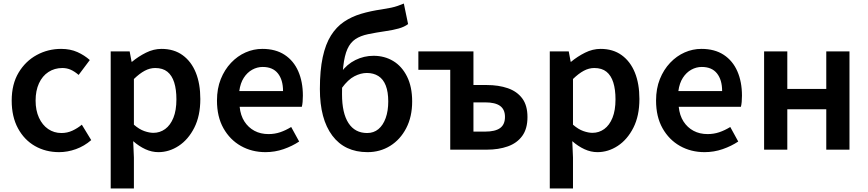

<svg xmlns="http://www.w3.org/2000/svg" viewBox="-20 -845 4899 1084"><path d="M314 14Q238 14 177.5 -20.5Q117 -55 81.5 -120.5Q46 -186 46 -277Q46 -370 85 -435Q124 -500 187.5 -534.5Q251 -569 325 -569Q377 -569 417 -551Q457 -533 487 -506L424 -422Q402 -441 380 -451Q358 -461 332 -461Q288 -461 253.5 -438.5Q219 -416 200 -374.5Q181 -333 181 -277Q181 -222 200 -180.5Q219 -139 252 -116.5Q285 -94 327 -94Q360 -94 389 -107.5Q418 -121 442 -141L495 -54Q456 -20 408.5 -3Q361 14 314 14Z M605 219V-555H712L723 -496H725Q761 -526 804 -547.5Q847 -569 892 -569Q962 -569 1011 -533.5Q1060 -498 1085.5 -435Q1111 -372 1111 -286Q1111 -191 1077 -124Q1043 -57 989 -21.5Q935 14 874 14Q837 14 801 -2.5Q765 -19 732 -48L736 45V219ZM846 -95Q883 -95 912.5 -116.5Q942 -138 959 -180Q976 -222 976 -284Q976 -340 963.5 -379.5Q951 -419 925 -440Q899 -461 856 -461Q826 -461 797 -445.5Q768 -430 736 -399V-141Q766 -115 794.5 -105Q823 -95 846 -95Z M1479 14Q1402 14 1340 -21Q1278 -56 1241.5 -121Q1205 -186 1205 -277Q1205 -345 1226.5 -398.5Q1248 -452 1284.5 -490.5Q1321 -529 1366.5 -549Q1412 -569 1461 -569Q1536 -569 1587 -535.5Q1638 -502 1664 -442.5Q1690 -383 1690 -305Q1690 -286 1688.5 -269.5Q1687 -253 1684 -242H1333Q1338 -193 1360 -159Q1382 -125 1416.5 -106.5Q1451 -88 1496 -88Q1531 -88 1562 -98.5Q1593 -109 1624 -128L1669 -46Q1630 -20 1581 -3Q1532 14 1479 14ZM1331 -331H1578Q1578 -394 1549 -430.5Q1520 -467 1463 -467Q1432 -467 1404 -451.5Q1376 -436 1356.5 -406Q1337 -376 1331 -331Z M2055 14Q1926 14 1856 -79.5Q1786 -173 1786 -342Q1786 -448 1802 -522Q1818 -596 1848.5 -644.5Q1879 -693 1922 -722Q1965 -751 2018.5 -767Q2072 -783 2135 -792Q2167 -797 2188 -801.5Q2209 -806 2226 -812Q2243 -818 2260 -825L2284 -709Q2263 -693 2230.5 -684Q2198 -675 2162 -670Q2101 -661 2058 -652Q2015 -643 1986.5 -624Q1958 -605 1941.5 -568.5Q1925 -532 1918 -470Q1911 -408 1911 -313Q1911 -206 1947.5 -150Q1984 -94 2053 -94Q2090 -94 2116.5 -116Q2143 -138 2157.5 -178.5Q2172 -219 2172 -272Q2172 -326 2158 -362Q2144 -398 2116.5 -415.5Q2089 -433 2051 -433Q2017 -433 1981 -414.5Q1945 -396 1910 -348L1905 -436Q1938 -482 1986.5 -506Q2035 -530 2089 -530Q2151 -530 2200 -500.5Q2249 -471 2278 -413Q2307 -355 2307 -272Q2307 -186 2273.5 -121.5Q2240 -57 2183 -21.5Q2126 14 2055 14Z M2522 0V-451H2342V-555H2653V-365H2728Q2795 -365 2847 -347Q2899 -329 2928.5 -289.5Q2958 -250 2958 -184Q2958 -118 2928.5 -77.5Q2899 -37 2847 -18.5Q2795 0 2728 0ZM2653 -102H2719Q2776 -102 2803.5 -122Q2831 -142 2831 -185Q2831 -227 2803.5 -247Q2776 -267 2719 -267H2653Z M3084 219V-555H3191L3202 -496H3204Q3240 -526 3283 -547.5Q3326 -569 3371 -569Q3441 -569 3490 -533.5Q3539 -498 3564.5 -435Q3590 -372 3590 -286Q3590 -191 3556 -124Q3522 -57 3468 -21.5Q3414 14 3353 14Q3316 14 3280 -2.5Q3244 -19 3211 -48L3215 45V219ZM3325 -95Q3362 -95 3391.5 -116.5Q3421 -138 3438 -180Q3455 -222 3455 -284Q3455 -340 3442.5 -379.5Q3430 -419 3404 -440Q3378 -461 3335 -461Q3305 -461 3276 -445.5Q3247 -430 3215 -399V-141Q3245 -115 3273.5 -105Q3302 -95 3325 -95Z M3958 14Q3881 14 3819 -21Q3757 -56 3720.5 -121Q3684 -186 3684 -277Q3684 -345 3705.5 -398.5Q3727 -452 3763.5 -490.5Q3800 -529 3845.5 -549Q3891 -569 3940 -569Q4015 -569 4066 -535.5Q4117 -502 4143 -442.5Q4169 -383 4169 -305Q4169 -286 4167.5 -269.5Q4166 -253 4163 -242H3812Q3817 -193 3839 -159Q3861 -125 3895.5 -106.5Q3930 -88 3975 -88Q4010 -88 4041 -98.5Q4072 -109 4103 -128L4148 -46Q4109 -20 4060 -3Q4011 14 3958 14ZM3810 -331H4057Q4057 -394 4028 -430.5Q3999 -467 3942 -467Q3911 -467 3883 -451.5Q3855 -436 3835.5 -406Q3816 -376 3810 -331Z M4294 0V-555H4425V-343H4645V-555H4776V0H4645V-228H4425V0Z"/></svg>

Font: Noto Sans TC SemiBold
Style: Regular
Weight: 600
Designer: Ryoko NISHIZUKA  (kana, bopomofo & ideographs); Paul D. Hunt (Latin, Greek & Cyrillic); Sandoll Communications , Soo-you
Foundry: Adobe
Version: Version 2.004-H2;hotconv 1.0.118;makeotfexe 2.5.65603